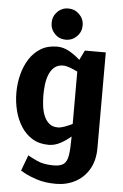

<svg xmlns="http://www.w3.org/2000/svg" viewBox="-61 -755 643 1005"><g transform="rotate(5 260.5 -252.0)"><path d="M256 -412Q227 -412 209 -396Q191 -380 181.5 -355Q172 -330 169 -302Q166 -274 166 -250Q166 -226 169 -197.5Q172 -169 181.5 -144Q191 -119 209 -103Q227 -87 256 -87Q271 -87 291.5 -94.5Q312 -102 332 -112V-387Q312 -397 291.5 -404.5Q271 -412 256 -412ZM115 72Q128 80 163 96.5Q198 113 251 113Q286 113 303.5 100Q321 87 326.5 53.5Q332 20 332 -40V-46Q307 -24 277 -8Q247 8 216 8Q166 8 130 -14Q94 -36 70.5 -73Q47 -110 35.5 -156Q24 -202 24 -250Q24 -298 35.5 -344Q47 -390 70.5 -427Q94 -464 130 -486Q166 -508 216 -508Q249 -508 280 -490.5Q311 -473 337 -449L362 -500H472V2Q472 68 445 114Q418 160 372.5 184Q327 208 272 208H271Q215 208 173 194.5Q131 181 107.5 168Q84 155 84 155ZM257 -548Q223 -548 199.5 -572Q176 -596 176 -630Q176 -664 199.5 -688Q223 -712 257 -712Q291 -712 315 -688Q339 -664 339 -630Q339 -596 315 -572Q291 -548 257 -548Z"/></g></svg>

Font: Epunda Sans
Style: Bold
Weight: 700
Designer: Simon Atzbach
Foundry: typofactur
Version: Version 2.204; ttfautohint (v1.8.4.7-5d5b)